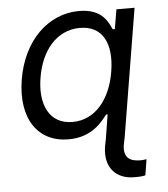

<svg xmlns="http://www.w3.org/2000/svg" viewBox="-53 -601 746 853"><g transform="rotate(-5 319.5 -174.5)"><path d="M511.4 204.5C528.4 204.5 546.9 204.5 561.1 200.3L572.4 129.3C565.3 130.7 555.4 132.1 545.5 132.1C500 132.1 468.8 115.1 477.3 58.2L484.4 22.7L578.1 -545.5H497.2L482.6 -458.8H473C458.8 -487.2 437.5 -552.6 331 -552.6C193.2 -552.6 79.5 -443.2 51.1 -271.3C22.7 -98 99.4 11.4 235.8 11.4C340.9 11.4 387.8 -54 410.5 -83.8H417.6L400.6 22.7L393.5 58.2C379.3 152 431.8 204.5 511.4 204.5ZM134.9 -272.7C153.4 -387.8 221.6 -477.3 328.1 -477.3C430.4 -477.3 470.2 -394.9 450.3 -272.7C430.4 -149.1 360.8 -63.9 259.9 -63.9C154.8 -63.9 115.1 -156.2 134.9 -272.7Z"/></g></svg>

Font: Magic Ui Pro
Style: Italic
Weight: 400
Italic angle: -9.39999°
Designer: Stefan Endress, Andreas Faust
Version: Version 1.000;FEAKit 1.0